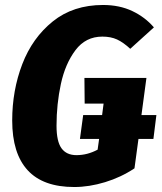

<svg xmlns="http://www.w3.org/2000/svg" viewBox="-20 -733 652 771"><path d="M596 -175H536L520 -57Q466 -21 402 -1.5Q338 18 278 18Q153 18 91 -49.5Q29 -117 29 -249Q29 -370 69.5 -475.5Q110 -581 192 -647Q274 -713 394 -713Q460 -713 511.5 -688.5Q563 -664 598 -623L503 -537Q475 -563 450 -574.5Q425 -586 391 -586Q324 -586 283 -531.5Q242 -477 224.5 -396Q207 -315 207 -228Q207 -165 227 -137.5Q247 -110 287 -110Q331 -110 372 -132L378 -175H301L314 -271H390L396 -317H320L319 -420H568L548 -271H608Z"/></svg>

Font: Fira Sans Condensed ExtraBold
Style: Italic
Weight: 800
Width: 3
Italic angle: -8°
Designer: bBox Type GmbH & Carrois Corporate GbR & Edenspiekermann AG
Foundry: bBox Type GmbH & Carrois Corporate GbR & Edenspiekermann AG
Version: Version 4.301